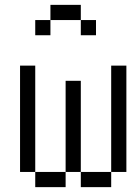

<svg xmlns="http://www.w3.org/2000/svg" viewBox="-20 -770 540 790"><path d="M312.5 -687.5H187.5V-750H312.5ZM62.5 -500H125V-62.5H62.5ZM125 -62.5H250V0H125ZM125 -687.5H187.5V-625H125ZM250 -437.5H312.5V-62.5H250ZM312.5 -62.5H437.5V0H312.5ZM312.5 -687.5H375V-625H312.5ZM437.5 -500H500V-62.5H437.5Z"/></svg>

Font: 寒蝉点阵体 16px
Style: Regular
Weight: 400
Designer: Designed by Warren2060
Foundry: ChillType
Version: Version 1.000